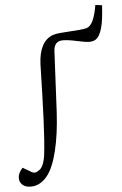

<svg xmlns="http://www.w3.org/2000/svg" viewBox="-114 -674 599 944"><g transform="rotate(-5 185.0 -202.0)"><path d="M219 -474Q196 -474 185 -461Q174 -448 173 -425L158 -125Q152 -16 132.5 64Q113 144 84 182Q48 229 0 229Q-27 229 -41.5 215.5Q-56 202 -56 183Q-56 157 -33 133L0 152Q14 162 24 162Q34 162 40 156Q69 145 78 80Q86 14 90.5 -93.5Q95 -201 99 -367Q101 -420 119 -455.5Q137 -491 172 -504Q186 -509 209 -511Q232 -513 258 -514.5Q284 -516 306 -518Q328 -520 339 -523Q360 -529 373 -558.5Q386 -588 393 -633L426 -629Q424 -596 420.5 -566.5Q417 -537 411 -517Q402 -485 388 -470Q374 -455 349 -455Q333 -455 310 -460Q287 -465 262.5 -469.5Q238 -474 219 -474Z"/></g></svg>

Font: Literata 36pt Light
Style: Italic
Weight: 300
Italic angle: -2°
Designer: Latin by Veronika Burian and Jose Scaglione. Greek by Irene Vlachou. Cyrillic by Vera Evstafieva
Foundry: TypeTogether
Version: Version 3.002